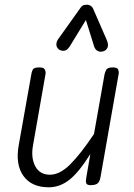

<svg xmlns="http://www.w3.org/2000/svg" viewBox="-20 -787 571 816"><path d="M187.5 9Q114 9 79.5 -39.5Q45 -88 59.5 -169.5L114 -476Q115 -482 119.5 -491.2Q124 -500.5 147.5 -500.5Q166.5 -500.5 170.8 -491Q175 -481.5 173.5 -473L120 -167.5Q111 -116 130 -80.2Q149 -44.5 192.5 -44.5Q234 -44.5 278 -88Q322 -131.5 379.5 -217.5L424.5 -472Q425.5 -477.5 430.8 -489Q436 -500.5 459 -500.5Q478.5 -500.5 482.2 -491.5Q486 -482.5 484.5 -474L407 -33.5Q405 -21.5 400.2 -14Q395.5 -6.5 387 -3.2Q378.5 0 365 0Q351 0 347.2 -7Q343.5 -14 346.5 -31L364 -132.5Q315.5 -55 275 -23Q234.5 9 187.5 9ZM420.5 -569.5Q406.5 -564.5 395.2 -570.5Q384 -576.5 380 -590L345 -702L277.5 -591.5Q265.5 -572 251.8 -571.2Q238 -570.5 229.5 -577.5Q219 -587 219.5 -598.8Q220 -610.5 227.5 -621L320.5 -751.5Q329 -764 337.2 -765.5Q345.5 -767 353 -767Q357.5 -767 365 -762.5Q372.5 -758 376 -749.5L432.5 -620Q442.5 -598 437.2 -585.5Q432 -573 420.5 -569.5Z"/></svg>

Font: Edu VIC WA NT Hand Pre
Style: Regular
Weight: 400
Designer: Tina and Corey Anderson, Eben Sorkin, Mirko Velimirovic
Foundry: Google for Education
Version: Version 1.000